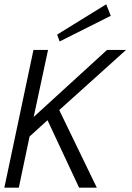

<svg xmlns="http://www.w3.org/2000/svg" viewBox="-44 -868 610 888"><path d="M403.8 0H321.8L175.8 -312L92.8 -236.8L43 0H-23.9L110.8 -637.2H178.2L111.8 -327.1L451.2 -637.2H539.1L230 -358.9ZM468.3 -794.9 231.9 -676.3 220.2 -708 447.3 -848.1Z"/></svg>

Font: Anonymous Pro
Style: Italic
Weight: 400
Italic angle: -12°
Monospace: yes
Designer: Mark Simonson
Version: Version 1.003